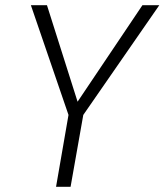

<svg xmlns="http://www.w3.org/2000/svg" viewBox="-20 -720 634 740"><path d="M244 -277 99 -700H161L279 -328L529 -700H594L301 -277L252 0H196Z"/></svg>

Font: Sarabun ExtraLight
Style: Italic
Weight: 275
Italic angle: -10°
Designer: Suppakit Chalermlarp | Katatrad Co.,Ltd.
Foundry: Cadson Demak Co.,Ltd.
Version: Version 1.000; ttfautohint (v1.6)